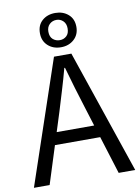

<svg xmlns="http://www.w3.org/2000/svg" viewBox="-104 -1051 816 1120"><g transform="rotate(-10 304.0 -491.5)"><path d="M4 0 252 -733H355L604 0H506L378 -410Q358 -473 340 -533.5Q322 -594 304 -658H300Q283 -594 264.5 -533.5Q246 -473 227 -410L97 0ZM133 -224V-297H471V-224ZM303 -780Q256 -780 225.5 -808Q195 -836 195 -882Q195 -929 225.5 -956Q256 -983 303 -983Q349 -983 380 -956Q411 -929 411 -882Q411 -836 380 -808Q349 -780 303 -780ZM303 -822Q326 -822 342.5 -837Q359 -852 359 -882Q359 -910 342.5 -926Q326 -942 303 -942Q279 -942 262 -926Q245 -910 245 -882Q245 -852 262 -837Q279 -822 303 -822Z"/></g></svg>

Font: Noto Sans KR Thin
Style: Regular
Weight: 400
Version: Version 2.004-H2;hotconv 1.0.118;makeotfexe 2.5.65603